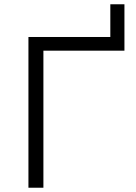

<svg xmlns="http://www.w3.org/2000/svg" viewBox="-20 -878 635 898"><path d="M113 0V-705H496V-858H562V-641H183V0Z"/></svg>

Font: Nunito Sans 7pt Light
Style: Regular
Weight: 300
Designer: Vernon Adams
Foundry: Vernon Adams
Version: Version 3.101;gftools[0.9.27]